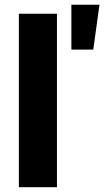

<svg xmlns="http://www.w3.org/2000/svg" viewBox="-20 -785 448 805"><path d="M218.8 -727.5H59.1V0H218.8ZM279.3 -577.1H371.1L397 -765.1H279.3Z"/></svg>

Font: Raveo
Style: Bold
Weight: 700
Designer: Jakub Foglar, Rasmus Andersson (Inter)
Foundry: Jakubfoglar.com
Version: Version 1.100;Glyphs 3.2.3 (3260)